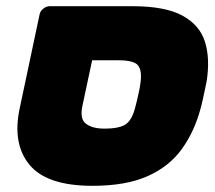

<svg xmlns="http://www.w3.org/2000/svg" viewBox="-20 -591 696 621"><path d="M279 10Q131 10 75 -58.5Q19 -127 44 -242L108 -544Q110 -555 120 -563Q130 -571 141 -571H407Q515 -571 571 -540Q627 -509 643.5 -454Q660 -399 648 -326Q646 -316 642.5 -300Q639 -284 635.5 -267.5Q632 -251 629 -241Q609 -166 568.5 -109.5Q528 -53 458 -21.5Q388 10 279 10ZM317 -175Q368 -175 388 -190Q408 -205 418 -246Q421 -256 424 -270Q427 -284 430 -297.5Q433 -311 434 -321Q440 -359 428 -377.5Q416 -396 364 -396H278L246 -246Q238 -205 259 -190Q280 -175 317 -175Z"/></svg>

Font: Rubik Black
Style: Italic
Weight: 900
Italic angle: -12°
Designer: Hubert and Fischer
Foundry: Hubert and Fischer
Version: Version 2.300;gftools[0.9.30]